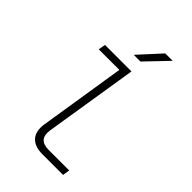

<svg xmlns="http://www.w3.org/2000/svg" viewBox="-276 -1051 1153 1153"><g transform="rotate(45 300.0 -475.0)"><path d="M321 0Q254 0 223 -35Q192 -70 202 -135L289 -685H114L122 -730H347L252 -135Q238 -45 328 -45H503L496 0ZM286 -810 414 -950H477L343 -810Z"/></g></svg>

Font: NKDuy Mono Thin
Style: Italic
Weight: 100
Italic angle: -9°
Monospace: yes
Designer: NKDuy
Foundry: NKDuy
Version: Version 2.251; ttfautohint (v1.8.4.7-5d5b)